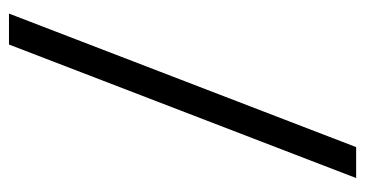

<svg xmlns="http://www.w3.org/2000/svg" viewBox="-208 -414 794 417"><g transform="rotate(90 188.5 -206.0)"><path d="M10 171 300 -583H367.2L77.2 171Z"/></g></svg>

Font: Rokkitt SemiBold
Style: Regular
Weight: 600
Designer: Vernon Adams
Foundry: Vernon Adams
Version: Version 3.103